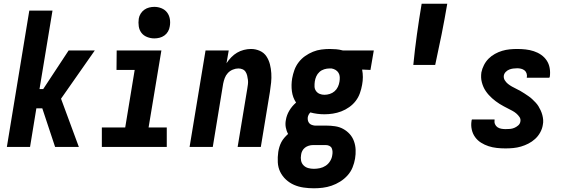

<svg xmlns="http://www.w3.org/2000/svg" viewBox="-20 -792 3040 1035"><path d="M17 0 138 -735H263L193 -312H213L350 -520H491L309 -260L405 0H277L208 -208H176L142 0Z M529 0V-105H655L706 -415H608L609 -520H850L781 -105H879V0ZM812 -585Q792 -585 773 -592.5Q754 -600 742.5 -615Q731 -630 728 -650Q725 -670 728 -691Q730 -705 738 -718Q746 -731 758 -739.5Q770 -748 784 -751.5Q798 -755 812 -755Q832 -755 850.5 -747.5Q869 -740 880.5 -725Q892 -710 895.5 -690Q899 -670 895 -649Q893 -635 885.5 -622Q878 -609 866 -600.5Q854 -592 840 -588.5Q826 -585 812 -585Z M1002 0 1088 -520H1213L1201 -451Q1212 -468 1226.5 -483Q1241 -498 1258 -508Q1275 -518 1294.5 -523Q1314 -528 1333 -528Q1358 -528 1380.5 -518Q1403 -508 1416 -488.5Q1429 -469 1435 -445.5Q1441 -422 1442.5 -397Q1444 -372 1441.5 -347Q1439 -322 1435 -297L1386 0H1261L1313 -314Q1315 -326 1316.5 -338Q1318 -350 1316.5 -361.5Q1315 -373 1312.5 -384Q1310 -395 1304 -404.5Q1298 -414 1287.5 -418.5Q1277 -423 1265 -423Q1250 -423 1234.5 -416.5Q1219 -410 1208 -398Q1197 -386 1191.5 -371Q1186 -356 1183 -341L1127 0Z M1672 223Q1644 223 1616.5 219Q1589 215 1565 204.5Q1541 194 1521.5 176Q1502 158 1490.5 134.5Q1479 111 1477.5 83Q1476 55 1480 27Q1482 14 1486 0.5Q1490 -13 1496.5 -25.5Q1503 -38 1512.5 -49Q1522 -60 1533 -70Q1524 -86 1520.5 -105.5Q1517 -125 1521 -145Q1525 -171 1539.5 -195.5Q1554 -220 1576 -239Q1558 -266 1553.5 -300Q1549 -334 1555 -370Q1559 -392 1567 -414.5Q1575 -437 1590 -456.5Q1605 -476 1625 -490Q1645 -504 1667 -513Q1689 -522 1712.5 -525Q1736 -528 1758 -528Q1775 -528 1792 -526.5Q1809 -525 1824 -521L1828 -520H1995L1977 -415L1932 -417Q1936 -397 1936 -376.5Q1936 -356 1932 -335Q1928 -312 1920 -289.5Q1912 -267 1897.5 -248Q1883 -229 1862.5 -214.5Q1842 -200 1819.5 -191.5Q1797 -183 1774 -179.5Q1751 -176 1729 -176Q1709 -176 1690 -178.5Q1671 -181 1653 -186Q1647 -180 1643.5 -173Q1640 -166 1639 -159Q1638 -150 1640 -142Q1642 -134 1647 -128Q1652 -122 1660 -119Q1668 -116 1677 -115H1738Q1762 -115 1786 -111.5Q1810 -108 1830 -97Q1850 -86 1865 -69.5Q1880 -53 1888 -31Q1896 -9 1897 15Q1898 39 1894 63Q1890 87 1880.5 110.5Q1871 134 1853.5 153.5Q1836 173 1813.5 187Q1791 201 1767.5 209Q1744 217 1720 220Q1696 223 1672 223ZM1729 -281Q1743 -281 1757.5 -285.5Q1772 -290 1783.5 -300Q1795 -310 1801.5 -324Q1808 -338 1810 -352Q1812 -364 1811.5 -376.5Q1811 -389 1805 -399Q1799 -409 1789 -415Q1779 -421 1767 -423H1756Q1742 -423 1727.5 -418.5Q1713 -414 1702 -404Q1691 -394 1685 -380.5Q1679 -367 1677 -353Q1675 -339 1675.5 -325.5Q1676 -312 1683.5 -301.5Q1691 -291 1703 -286Q1715 -281 1729 -281ZM1672 118Q1688 118 1704.5 114.5Q1721 111 1735.5 101.5Q1750 92 1759.5 76.5Q1769 61 1771 45Q1773 35 1772.5 25.5Q1772 16 1768.5 7.5Q1765 -1 1756 -5.5Q1747 -10 1737 -10H1667Q1656 -10 1644.5 -6.5Q1633 -3 1624 4Q1615 11 1609.5 21.5Q1604 32 1603 43Q1600 59 1603 74Q1606 89 1616.5 99.5Q1627 110 1641.5 114Q1656 118 1672 118Z M2208 -442Q2216 -524 2227.5 -606.5Q2239 -689 2253 -772H2391Q2377 -689 2360.5 -606.5Q2344 -524 2326 -442Z M2705 8Q2681 8 2658 5.5Q2635 3 2613.5 -4Q2592 -11 2573 -23Q2554 -35 2541 -53Q2528 -71 2523 -94Q2518 -117 2522 -141Q2522 -142 2522.5 -144Q2523 -146 2524 -148H2646V-145Q2644 -133 2648.5 -122.5Q2653 -112 2662 -106Q2671 -100 2682.5 -98Q2694 -96 2706 -96Q2718 -96 2729.5 -97Q2741 -98 2752 -102.5Q2763 -107 2773 -115.5Q2783 -124 2785 -136Q2788 -150 2780.5 -161Q2773 -172 2763 -180.5Q2753 -189 2741.5 -195Q2730 -201 2718.5 -207Q2707 -213 2695.5 -219Q2684 -225 2673 -232Q2662 -239 2652 -246.5Q2642 -254 2632.5 -262.5Q2623 -271 2614.5 -280.5Q2606 -290 2598.5 -301Q2591 -312 2586 -323.5Q2581 -335 2577.5 -348Q2574 -361 2573.5 -374.5Q2573 -388 2575 -402Q2579 -422 2589 -441.5Q2599 -461 2614 -476Q2629 -491 2648 -501.5Q2667 -512 2687 -518Q2707 -524 2727.5 -526Q2748 -528 2768 -528Q2791 -528 2813.5 -525.5Q2836 -523 2857.5 -516Q2879 -509 2897 -496.5Q2915 -484 2927 -466Q2939 -448 2943 -425.5Q2947 -403 2944 -380Q2943 -378 2943 -376.5Q2943 -375 2941 -373H2819L2820 -375Q2822 -386 2818.5 -396.5Q2815 -407 2807 -413Q2799 -419 2789 -421.5Q2779 -424 2768 -424Q2757 -424 2746 -422.5Q2735 -421 2725 -417Q2715 -413 2706.5 -404.5Q2698 -396 2696 -385Q2694 -371 2701 -359.5Q2708 -348 2718 -340Q2728 -332 2739.5 -325.5Q2751 -319 2762.5 -313.5Q2774 -308 2785.5 -301.5Q2797 -295 2807.5 -288Q2818 -281 2829 -273.5Q2840 -266 2849 -257.5Q2858 -249 2867 -239.5Q2876 -230 2882.5 -219.5Q2889 -209 2894.5 -197Q2900 -185 2903.5 -172Q2907 -159 2908 -145.5Q2909 -132 2906 -118Q2903 -98 2892 -78Q2881 -58 2864.5 -43Q2848 -28 2828.5 -18Q2809 -8 2788.5 -2Q2768 4 2747 6Q2726 8 2705 8Z"/></svg>

Font: Iosevka SS18 Extrabold
Style: Italic
Weight: 800
Italic angle: -9°
Monospace: yes
Designer: Belleve Invis
Foundry: Belleve Invis
Version: Version 25.1.1; ttfautohint (v1.8.4)